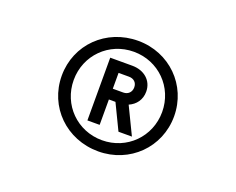

<svg xmlns="http://www.w3.org/2000/svg" viewBox="-71 -827 742 604"><g transform="rotate(20 300.0 -525.0)"><path d="M301 -340C406 -340 488 -421 488 -525C488 -629 406 -710 301 -710C194 -710 112 -629 112 -525C112 -421 194 -340 301 -340ZM300 -377C217 -377 152 -442 152 -525C152 -608 217 -673 300 -673C383 -673 448 -608 448 -525C448 -442 383 -377 300 -377ZM277 -541V-594H312C328 -594 339 -584 339 -568C339 -552 328 -541 312 -541ZM236 -420H277V-505H299L340 -420H385L341 -511C364 -521 379 -541 379 -568C379 -605 350 -630 310 -630H236Z"/></g></svg>

Font: CommitMono
Style: 500Regular
Weight: 500
Monospace: yes
Designer: Eigil Nikolajsen
Foundry: Eigil Nikolajsen
Version: Version 1.143